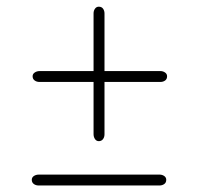

<svg xmlns="http://www.w3.org/2000/svg" viewBox="-20 -649 592 574"><path d="M77.5 -421Q77.5 -428 83.8 -432.2Q90 -436.5 98.5 -436.5H459.5Q467.5 -436.5 473.5 -432.2Q479.5 -428 479.5 -421Q479.5 -412.5 473.5 -408.2Q467.5 -404 459.5 -404H98Q89.5 -404 83.5 -408.5Q77.5 -413 77.5 -421ZM275.3 -227Q268.3 -227 264 -233.2Q259.7 -239.5 259.7 -248V-609Q259.7 -617 264 -623Q268.3 -629 275.3 -629Q283.8 -629 288.1 -623Q292.4 -617 292.4 -609V-247.5Q292.4 -239 287.9 -233Q283.3 -227 275.3 -227ZM75 -111.5Q75 -118.5 81.2 -122.8Q87.5 -127 96 -127H457Q465 -127 471 -122.8Q477 -118.5 477 -111.5Q477 -103 471 -98.8Q465 -94.5 457 -94.5H95.5Q87 -94.5 81 -99Q75 -103.5 75 -111.5Z"/></svg>

Font: Fraunces 9pt Soft Thin
Style: Regular
Weight: 100
Version: Version 1.000;[b76b70a41]